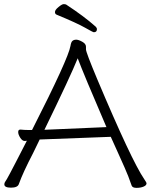

<svg xmlns="http://www.w3.org/2000/svg" viewBox="-20 -902 730 929"><path d="M449 -761Q449 -746 434 -746Q430 -746 391.5 -768Q353 -790 254 -831Q246 -834 246 -844Q246 -854 263 -868Q280 -882 288 -882Q296 -882 300 -880Q387 -823 443 -773Q449 -767 449 -761ZM135 -273Q311 -619 321 -680Q324 -699 331 -704.5Q338 -710 349 -710Q360 -710 378 -700Q396 -690 396 -676V-663Q396 -649 450 -520Q617 -124 678 -35Q689 -19 689 -15Q689 -5 674.5 1Q660 7 640.5 7Q621 7 617 -4Q601 -51 583 -91Q565 -131 549 -167Q533 -203 516 -240L172 -227Q156 -193 140 -161Q91 -67 71 -11Q65 6 33 6Q1 6 1 -10Q1 -17 5 -22.5Q9 -28 13.5 -36Q18 -44 28 -62.5Q38 -81 57 -118Q76 -155 110 -221L100 -220H99Q88 -220 78 -235.5Q68 -251 68 -263Q68 -275 78 -275H80Q98 -273 117 -273ZM495 -287Q384 -545 356 -620Q322 -535 195 -274Z"/></svg>

Font: ToneOZ-Pinyin-WenKai-Light
Style: Light
Weight: 300
Designer: Fontworks Inc.
Foundry: ToneOZ
Version: Version 0.240331